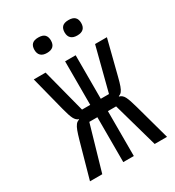

<svg xmlns="http://www.w3.org/2000/svg" viewBox="-203 -984 1007 1104"><g transform="rotate(-30 300.0 -432.5)"><path d="M190 -338.5V-341.5Q173.5 -346.5 162.5 -367.5Q151.5 -388.5 138.5 -440L80 -669H158.5L233.5 -380H288V-669H358V-380H412.5L487 -669H565.5L507.5 -441Q498.5 -405 491.2 -385Q484 -365 475.8 -355Q467.5 -345 455.5 -341.5V-338.5Q476 -334 487.8 -311Q499.5 -288 514 -234.5L578.5 0H496.5L412.5 -298H358V0H288V-298H234.5L148.5 0H67L132.5 -234.5Q143 -271.5 150.5 -291.5Q158 -311.5 167.2 -323.5Q176.5 -335.5 190 -338.5ZM168 -814Q168 -839 181 -852Q194 -865 222.5 -865Q251.5 -865 264.5 -852Q277.5 -839 277.5 -814Q277.5 -762.5 222.5 -762.5Q195.5 -762.5 181.8 -775.8Q168 -789 168 -814ZM368.5 -814Q368.5 -839 381.5 -852Q394.5 -865 423.5 -865Q452 -865 465.2 -852Q478.5 -839 478.5 -814Q478.5 -762.5 423.5 -762.5Q396.5 -762.5 382.5 -775.8Q368.5 -789 368.5 -814Z"/></g></svg>

Font: JuliaMono Light
Style: Regular
Weight: 300
Monospace: yes
Designer: cormullion
Foundry: corm
Version: Version 0.054; ttfautohint (v1.8.4)